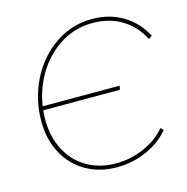

<svg xmlns="http://www.w3.org/2000/svg" viewBox="-105 -802 887 909"><g transform="rotate(-15 339.0 -347.5)"><path d="M81 -363H470L466 -344H77ZM68 -296Q68 -403 114.5 -496.5Q161 -590 243 -646Q325 -702 424 -702Q510 -702 576 -662Q642 -622 678 -552L661 -540Q626 -609 564.5 -646Q503 -683 422 -683Q327 -683 250.5 -629Q174 -575 131 -486.5Q88 -398 88 -298Q88 -215 121.5 -150Q155 -85 216.5 -48.5Q278 -12 359 -12Q431 -12 497.5 -41Q564 -70 604 -119L617 -107Q576 -55 506 -24Q436 7 359 7Q274 7 208 -31Q142 -69 105 -137.5Q68 -206 68 -296Z"/></g></svg>

Font: Fixel Italic Variable 20240409 Display Thin
Style: Italic
Weight: 100
Italic angle: -10°
Designer: AlfaBravo + MacPaw
Foundry: Kyrylo Tkachov, Marchela Mozhyna, Serhii Makarenko, Maria Weinstein, Zakhar Kryvoshyya
Version: Version 1.211;Glyphs 3.2 (3225)